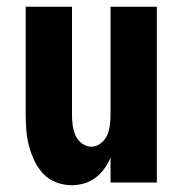

<svg xmlns="http://www.w3.org/2000/svg" viewBox="-20 -540 540 568"><path d="M192 8Q169 8 146.5 -0.5Q124 -9 108 -26Q92 -43 82 -64Q72 -85 66 -107.5Q60 -130 58 -153.5Q56 -177 56 -200V-520H193V-200Q193 -185 195 -169.5Q197 -154 203 -140Q209 -126 222 -116Q235 -106 250 -106Q265 -106 278 -116Q291 -126 297 -140Q303 -154 305 -169.5Q307 -185 307 -200V-520H444V0H307V-74Q300 -57 289 -41.5Q278 -26 263 -14.5Q248 -3 229.5 2.5Q211 8 192 8Z"/></svg>

Font: Iosevka SS18 Heavy
Style: Regular
Weight: 900
Monospace: yes
Designer: Belleve Invis
Foundry: Belleve Invis
Version: Version 25.1.1; ttfautohint (v1.8.4)